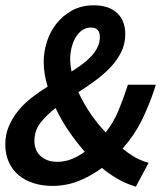

<svg xmlns="http://www.w3.org/2000/svg" viewBox="-32 -690 608 725"><path d="M238 -420Q259 -433 278 -447Q297 -461 312 -477Q327 -493 336 -511Q345 -529 345 -550Q345 -586 312 -586Q292 -586 277 -575Q262 -564 252.5 -547Q243 -530 238 -509Q233 -488 233 -468Q233 -447 238 -420ZM288 -117Q255 -155 227 -196Q199 -237 178 -282Q144 -256 121 -226.5Q98 -197 98 -159Q98 -121 122 -100Q146 -79 184 -79Q213 -79 239 -89.5Q265 -100 288 -117ZM556 -370 551 -353Q531 -292 503.5 -236Q476 -180 431 -129Q450 -113 470.5 -100.5Q491 -88 514 -80L529 -75L481 15L469 11Q436 0 407 -17.5Q378 -35 353 -56Q313 -26 266 -7Q219 12 165 12Q127 12 94.5 1.5Q62 -9 38.5 -28.5Q15 -48 1.5 -77.5Q-12 -107 -12 -144Q-12 -182 1.5 -213.5Q15 -245 37 -272Q59 -299 88 -321.5Q117 -344 148 -363Q133 -411 133 -457Q133 -494 145 -532Q157 -570 181 -600.5Q205 -631 240.5 -650.5Q276 -670 322 -670Q379 -670 410 -641Q441 -612 441 -561Q441 -523 424.5 -491Q408 -459 382 -432.5Q356 -406 325 -383.5Q294 -361 264 -342Q302 -259 367 -190Q397 -228 415 -271.5Q433 -315 448 -361L451 -370Z"/></svg>

Font: Codetta
Style: Bold Italic
Weight: 700
Italic angle: -11°
Designer: Ulrich Proeller
Foundry: PROSA GmbH
Version: Version 2.00;September 29, 2018;FontCreator 11.5.0.2427 64-b